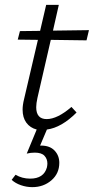

<svg xmlns="http://www.w3.org/2000/svg" viewBox="-20 -528 386 790"><path d="M134 -125Q129 -102 129 -87Q129 -38 172 -38Q216 -38 274 -88L295 -65Q233 -3 173 5L145 71H149Q185 71 204.5 91.5Q224 112 224 142Q224 186 191.5 214Q159 242 113 242Q89 242 66 234Q43 226 28 212L44 191Q71 207 104 207Q160 207 173 161Q175 151 175 145Q175 126 163 113Q151 100 123 100Q106 100 90 104L131 5Q104 -2 88.5 -23Q73 -44 73 -77Q73 -96 79 -120L136 -364L53 -365L62 -400L145 -401L170 -508H222L198 -402L346 -404L336 -362L189 -364Z"/></svg>

Font: Ysabeau Infant Semilight
Style: Italic
Weight: 300
Italic angle: -12°
Designer: Christian Thalmann (Catharsis Fonts)
Version: Version 0.003